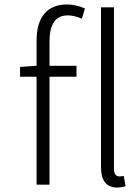

<svg xmlns="http://www.w3.org/2000/svg" viewBox="-20 -828 605 861"><path d="M144 -533V-645Q144 -725 179 -766.5Q214 -808 281 -808Q320 -808 361 -790L347 -744Q314 -759 284 -759Q202 -759 202 -642V-533H323V-484H202V0H144V-484H70V-528ZM535 -39 543 7Q523 13 505 13Q433 13 433 -79V-795H491V-73Q491 -37 515 -37Q524 -37 535 -39Z"/></svg>

Font: NotoSansHansLight
Style: Regular
Weight: 300
Designer: Ryoko NISHIZUKA  (kana & ideographs); Paul D. Hunt (Latin, Greek & Cyrillic); Wenlong ZHANG  (bopomofo); Sandoll Communi
Foundry: Adobe Systems Incorporated
Version: Version 1.00;December 8, 2021;FontCreator 13.0.0.2675 64-bit